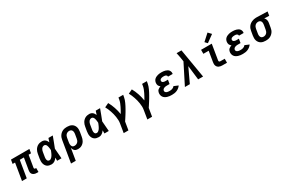

<svg xmlns="http://www.w3.org/2000/svg" viewBox="167 -2401 6273 4218"><g transform="rotate(-30 3303.5 -291.5)"><path d="M450 8Q430 8 411 5.5Q392 3 375 -4.5Q358 -12 344.5 -24.5Q331 -37 323.5 -53.5Q316 -70 315 -89.5Q314 -109 317 -129L367 -429H263L192 0H72L143 -429H81L98 -530H565L548 -429H487L437 -129Q436 -121 437 -114Q438 -107 442 -102Q446 -97 452.5 -95Q459 -93 467 -93H485V8Z M822 8Q793 8 764 1.5Q735 -5 712 -21.5Q689 -38 674.5 -62.5Q660 -87 653.5 -115Q647 -143 648 -173Q649 -203 653 -233L672 -343Q676 -368 684 -393Q692 -418 706 -441Q720 -464 740 -483.5Q760 -503 784 -515.5Q808 -528 833.5 -533Q859 -538 885 -538Q908 -538 930 -531Q952 -524 969 -509.5Q986 -495 997.5 -476Q1009 -457 1018 -437Q1025 -460 1033 -483.5Q1041 -507 1048 -530H1158Q1132 -461 1106.5 -392Q1081 -323 1053 -255Q1059 -191 1063 -127.5Q1067 -64 1073 0H963Q963 -20 963 -40Q963 -60 963 -80Q950 -62 935 -46Q920 -30 902 -17.5Q884 -5 863.5 1.5Q843 8 822 8ZM822 -93Q842 -93 859.5 -104Q877 -115 890 -130.5Q903 -146 913 -163.5Q923 -181 931.5 -199Q940 -217 947.5 -235.5Q955 -254 962 -272Q961 -289 959.5 -306Q958 -323 955 -339.5Q952 -356 948 -372.5Q944 -389 936.5 -403Q929 -417 915.5 -427Q902 -437 885 -437Q865 -437 847 -427Q829 -417 817 -400.5Q805 -384 798.5 -365Q792 -346 789 -327L771 -217Q768 -203 767 -190Q766 -177 766.5 -163.5Q767 -150 770 -138Q773 -126 779.5 -115.5Q786 -105 797.5 -99Q809 -93 822 -93Z M1197 205 1288 -343Q1292 -370 1301.5 -396Q1311 -422 1327 -445.5Q1343 -469 1365.5 -488Q1388 -507 1414 -518.5Q1440 -530 1467 -534Q1494 -538 1521 -538Q1552 -538 1582.5 -532Q1613 -526 1639 -511Q1665 -496 1683 -472.5Q1701 -449 1710 -420.5Q1719 -392 1719 -360Q1719 -328 1714 -297L1695 -187Q1691 -162 1683.5 -138Q1676 -114 1663 -91Q1650 -68 1631 -48.5Q1612 -29 1589 -16Q1566 -3 1541 2.5Q1516 8 1491 8Q1468 8 1446 2Q1424 -4 1408 -18.5Q1392 -33 1381.5 -52.5Q1371 -72 1366 -94L1317 205ZM1459 -93Q1480 -93 1501.5 -100.5Q1523 -108 1540 -124Q1557 -140 1566 -161Q1575 -182 1578 -203L1597 -313Q1599 -328 1599.5 -343Q1600 -358 1597.5 -372Q1595 -386 1589 -398.5Q1583 -411 1572.5 -420Q1562 -429 1548 -433Q1534 -437 1519 -437Q1498 -437 1477 -429Q1456 -421 1440.5 -405Q1425 -389 1416.5 -368.5Q1408 -348 1405 -327L1389 -230Q1386 -214 1385 -198.5Q1384 -183 1385.5 -168Q1387 -153 1391.5 -139Q1396 -125 1405.5 -114Q1415 -103 1429 -98Q1443 -93 1459 -93Z M2022 8Q1993 8 1964 1.5Q1935 -5 1912 -21.5Q1889 -38 1874.5 -62.5Q1860 -87 1853.5 -115Q1847 -143 1848 -173Q1849 -203 1853 -233L1872 -343Q1876 -368 1884 -393Q1892 -418 1906 -441Q1920 -464 1940 -483.5Q1960 -503 1984 -515.5Q2008 -528 2033.5 -533Q2059 -538 2085 -538Q2108 -538 2130 -531Q2152 -524 2169 -509.5Q2186 -495 2197.5 -476Q2209 -457 2218 -437Q2225 -460 2233 -483.5Q2241 -507 2248 -530H2358Q2332 -461 2306.5 -392Q2281 -323 2253 -255Q2259 -191 2263 -127.5Q2267 -64 2273 0H2163Q2163 -20 2163 -40Q2163 -60 2163 -80Q2150 -62 2135 -46Q2120 -30 2102 -17.5Q2084 -5 2063.5 1.5Q2043 8 2022 8ZM2022 -93Q2042 -93 2059.5 -104Q2077 -115 2090 -130.5Q2103 -146 2113 -163.5Q2123 -181 2131.5 -199Q2140 -217 2147.5 -235.5Q2155 -254 2162 -272Q2161 -289 2159.5 -306Q2158 -323 2155 -339.5Q2152 -356 2148 -372.5Q2144 -389 2136.5 -403Q2129 -417 2115.5 -427Q2102 -437 2085 -437Q2065 -437 2047 -427Q2029 -417 2017 -400.5Q2005 -384 1998.5 -365Q1992 -346 1989 -327L1971 -217Q1968 -203 1967 -190Q1966 -177 1966.5 -163.5Q1967 -150 1970 -138Q1973 -126 1979.5 -115.5Q1986 -105 1997.5 -99Q2009 -93 2022 -93Z M2533 205 2569 -16Q2577 -59 2575 -101Q2573 -143 2567 -184Q2561 -225 2551 -264.5Q2541 -304 2528 -342Q2515 -380 2499.5 -417Q2484 -454 2464 -489L2568 -538Q2590 -498 2608.5 -456Q2627 -414 2641.5 -370.5Q2656 -327 2667.5 -282Q2679 -237 2686 -190Q2706 -224 2725.5 -259Q2745 -294 2762.5 -330Q2780 -366 2794.5 -402.5Q2809 -439 2816 -477L2824 -530H2944L2935 -477Q2930 -445 2918.5 -413.5Q2907 -382 2893.5 -351.5Q2880 -321 2864 -291Q2848 -261 2831.5 -231.5Q2815 -202 2797.5 -172.5Q2780 -143 2761.5 -114.5Q2743 -86 2724.5 -57Q2706 -28 2687 0L2653 205Z M3133 205 3169 -16Q3177 -59 3175 -101Q3173 -143 3167 -184Q3161 -225 3151 -264.5Q3141 -304 3128 -342Q3115 -380 3099.5 -417Q3084 -454 3064 -489L3168 -538Q3190 -498 3208.5 -456Q3227 -414 3241.5 -370.5Q3256 -327 3267.5 -282Q3279 -237 3286 -190Q3306 -224 3325.5 -259Q3345 -294 3362.5 -330Q3380 -366 3394.5 -402.5Q3409 -439 3416 -477L3424 -530H3544L3535 -477Q3530 -445 3518.5 -413.5Q3507 -382 3493.5 -351.5Q3480 -321 3464 -291Q3448 -261 3431.5 -231.5Q3415 -202 3397.5 -172.5Q3380 -143 3361.5 -114.5Q3343 -86 3324.5 -57Q3306 -28 3287 0L3253 205Z M3873 8Q3843 8 3814 5Q3785 2 3757.5 -7Q3730 -16 3706.5 -30.5Q3683 -45 3667 -67.5Q3651 -90 3645 -119Q3639 -148 3644 -177Q3647 -196 3655.5 -214Q3664 -232 3679 -245Q3694 -258 3712 -267Q3730 -276 3748 -282Q3734 -291 3722.5 -304Q3711 -317 3704 -333.5Q3697 -350 3696 -368.5Q3695 -387 3698 -405Q3702 -428 3713 -449.5Q3724 -471 3742 -486.5Q3760 -502 3782 -512Q3804 -522 3826 -528Q3848 -534 3870.5 -536Q3893 -538 3916 -538Q3941 -538 3965.5 -535.5Q3990 -533 4012.5 -526.5Q4035 -520 4056 -509Q4077 -498 4091.5 -480.5Q4106 -463 4113 -439.5Q4120 -416 4116 -391Q4115 -389 4114.5 -387Q4114 -385 4114 -383H3995Q3995 -384 3995.5 -384.5Q3996 -385 3996 -386Q3998 -400 3990 -411Q3982 -422 3970 -428Q3958 -434 3944 -435.5Q3930 -437 3916 -437Q3906 -437 3896 -436.5Q3886 -436 3876 -434Q3866 -432 3856.5 -429Q3847 -426 3838 -420.5Q3829 -415 3822.5 -406.5Q3816 -398 3815 -388Q3812 -372 3819 -358.5Q3826 -345 3839 -338Q3852 -331 3867 -328.5Q3882 -326 3898 -326H3962L3945 -225H3881Q3869 -225 3857 -224.5Q3845 -224 3833.5 -221.5Q3822 -219 3810 -215Q3798 -211 3788 -204Q3778 -197 3770.5 -186Q3763 -175 3762 -164Q3759 -151 3763.5 -138.5Q3768 -126 3777 -118Q3786 -110 3797.5 -105Q3809 -100 3821.5 -97.5Q3834 -95 3847 -94Q3860 -93 3873 -93Q3889 -93 3906 -95Q3923 -97 3939.5 -102.5Q3956 -108 3971 -118.5Q3986 -129 3996 -143L4103 -98Q4084 -70 4057 -48.5Q4030 -27 3999 -14Q3968 -1 3936 3.5Q3904 8 3873 8Z M4204 0 4459 -505 4447 -583Q4441 -621 4433.5 -659Q4426 -697 4417 -735H4541L4665 0H4540L4498 -360L4329 0Z M5157 0Q5135 0 5113 -3.5Q5091 -7 5071.5 -16Q5052 -25 5037.5 -40.5Q5023 -56 5015.5 -76Q5008 -96 5007.5 -118.5Q5007 -141 5011 -163L5055 -429H4920V-530H5191L5128 -146Q5127 -138 5127 -130Q5127 -122 5130.5 -115Q5134 -108 5141.5 -104.5Q5149 -101 5157 -101H5272V0ZM5123 -581 5068 -639 5232 -788 5304 -712Z M5673 8Q5643 8 5614 5Q5585 2 5557.5 -7Q5530 -16 5506.5 -30.5Q5483 -45 5467 -67.5Q5451 -90 5445 -119Q5439 -148 5444 -177Q5447 -196 5455.5 -214Q5464 -232 5479 -245Q5494 -258 5512 -267Q5530 -276 5548 -282Q5534 -291 5522.5 -304Q5511 -317 5504 -333.5Q5497 -350 5496 -368.5Q5495 -387 5498 -405Q5502 -428 5513 -449.5Q5524 -471 5542 -486.5Q5560 -502 5582 -512Q5604 -522 5626 -528Q5648 -534 5670.5 -536Q5693 -538 5716 -538Q5741 -538 5765.5 -535.5Q5790 -533 5812.5 -526.5Q5835 -520 5856 -509Q5877 -498 5891.5 -480.5Q5906 -463 5913 -439.5Q5920 -416 5916 -391Q5915 -389 5914.5 -387Q5914 -385 5914 -383H5795Q5795 -384 5795.5 -384.5Q5796 -385 5796 -386Q5798 -400 5790 -411Q5782 -422 5770 -428Q5758 -434 5744 -435.5Q5730 -437 5716 -437Q5706 -437 5696 -436.5Q5686 -436 5676 -434Q5666 -432 5656.5 -429Q5647 -426 5638 -420.5Q5629 -415 5622.5 -406.5Q5616 -398 5615 -388Q5612 -372 5619 -358.5Q5626 -345 5639 -338Q5652 -331 5667 -328.5Q5682 -326 5698 -326H5762L5745 -225H5681Q5669 -225 5657 -224.5Q5645 -224 5633.5 -221.5Q5622 -219 5610 -215Q5598 -211 5588 -204Q5578 -197 5570.5 -186Q5563 -175 5562 -164Q5559 -151 5563.5 -138.5Q5568 -126 5577 -118Q5586 -110 5597.5 -105Q5609 -100 5621.5 -97.5Q5634 -95 5647 -94Q5660 -93 5673 -93Q5689 -93 5706 -95Q5723 -97 5739.5 -102.5Q5756 -108 5771 -118.5Q5786 -129 5796 -143L5903 -98Q5884 -70 5857 -48.5Q5830 -27 5799 -14Q5768 -1 5736 3.5Q5704 8 5673 8Z M6254 8Q6223 8 6192.5 2Q6162 -4 6136.5 -19Q6111 -34 6092.5 -57.5Q6074 -81 6065 -109.5Q6056 -138 6056 -170Q6056 -202 6061 -233L6080 -343Q6084 -370 6094 -396Q6104 -422 6120.5 -445Q6137 -468 6160.5 -486Q6184 -504 6209.5 -515Q6235 -526 6262 -532Q6289 -538 6316 -538Q6320 -538 6324.5 -538Q6329 -538 6333 -538L6607 -530L6591 -429L6466 -433Q6480 -421 6489.5 -406Q6499 -391 6504 -373Q6509 -355 6509 -335.5Q6509 -316 6506 -297L6487 -187Q6483 -160 6474 -134Q6465 -108 6448.5 -84.5Q6432 -61 6409.5 -42Q6387 -23 6361 -11.5Q6335 0 6308 4Q6281 8 6254 8ZM6256 -93Q6277 -93 6298 -101Q6319 -109 6334.5 -125Q6350 -141 6358.5 -162Q6367 -183 6370 -203L6389 -313Q6392 -334 6392 -355Q6392 -376 6384.5 -394.5Q6377 -413 6360 -424.5Q6343 -436 6323 -437H6316Q6314 -437 6312.5 -437Q6311 -437 6309 -437Q6289 -437 6268 -428.5Q6247 -420 6232 -403.5Q6217 -387 6208.5 -367Q6200 -347 6197 -327L6179 -217Q6176 -202 6175.5 -187Q6175 -172 6177.5 -158Q6180 -144 6186 -131.5Q6192 -119 6202.5 -110Q6213 -101 6227 -97Q6241 -93 6256 -93Z"/></g></svg>

Font: Iosevka Slab Extended
Style: Bold Italic
Weight: 700
Width: 7
Italic angle: -9°
Monospace: yes
Designer: Belleve Invis
Foundry: Belleve Invis
Version: Version 11.1.0; ttfautohint (v1.8.3)